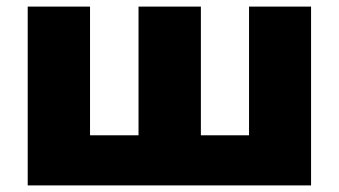

<svg xmlns="http://www.w3.org/2000/svg" viewBox="-20 -562 1027 582"><path d="M64 0V-542H252.9V-151.9H399.9V-542H588.9V-151.9H734.9V-542H922.9V0Z"/></svg>

Font: Montserrat ExtraBold
Style: Regular
Weight: 800
Designer: Julieta Ulanovsky
Foundry: Julieta Ulanovsky
Version: Version 9.000